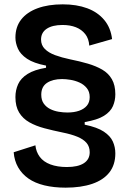

<svg xmlns="http://www.w3.org/2000/svg" viewBox="-20 -695 592 884"><path d="M282 169Q228 169 184.5 158.5Q141 148 111 127Q81 106 63.5 75.5Q46 45 43 6L143 -26Q146 4 163 27Q180 50 212 62Q244 74 288 74Q339 74 366 56.5Q393 39 393 6Q393 -20 378.5 -37Q364 -54 336 -65.5Q308 -77 268 -85Q224 -94 184.5 -104.5Q145 -115 115 -132Q85 -149 68 -177Q51 -205 51 -248Q51 -280 63.5 -307.5Q76 -335 107 -354.5Q138 -374 192 -383V-393Q135 -404 104.5 -424.5Q74 -445 62.5 -471Q51 -497 51 -522Q51 -571 77.5 -605Q104 -639 153 -657Q202 -675 269 -675Q333 -675 381.5 -657Q430 -639 460 -603Q490 -567 496 -515L391 -485Q389 -517 372.5 -538Q356 -559 329.5 -569.5Q303 -580 268 -580Q221 -580 195 -562.5Q169 -545 169 -513Q169 -487 186.5 -469.5Q204 -452 234 -441Q264 -430 302 -422Q347 -413 384.5 -402Q422 -391 450.5 -374.5Q479 -358 495 -330.5Q511 -303 511 -261Q511 -232 500 -206.5Q489 -181 459 -162Q429 -143 370 -133V-121Q428 -109 458 -89Q488 -69 499.5 -43.5Q511 -18 511 11Q511 64 483.5 99Q456 134 404.5 151.5Q353 169 282 169ZM290 -177Q321 -177 344 -185Q367 -193 380 -208.5Q393 -224 393 -248Q393 -273 379.5 -289.5Q366 -306 346 -315Q326 -324 304.5 -327.5Q283 -331 266 -331Q223 -331 196.5 -313.5Q170 -296 170 -259Q170 -234 181.5 -218Q193 -202 211 -193Q229 -184 250 -180.5Q271 -177 290 -177Z"/></svg>

Font: Bricolage Grotesque 28pt SemiBold
Style: Regular
Weight: 600
Version: Version 1.001;gftools[0.9.33.dev8+g029e19f]